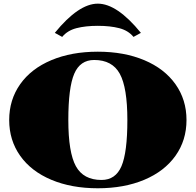

<svg xmlns="http://www.w3.org/2000/svg" viewBox="-20 -1010 1060 1040"><path d="M316.9 -810.1 276.9 -832Q405.8 -990.2 509.8 -990.2Q614.3 -990.2 743.2 -832L703.1 -810.1Q674.8 -844.7 626 -857.4Q577.1 -870.1 509.8 -870.1Q442.9 -870.1 394 -857.4Q345.2 -844.7 316.9 -810.1ZM761.5 -36.1Q652.3 9.8 509.8 9.8Q367.2 9.8 258.1 -36.1Q148.9 -82 89.4 -166Q29.8 -250 29.8 -359.9Q29.8 -469.7 89.4 -554Q148.9 -638.2 258.1 -684.1Q367.2 -730 509.8 -730Q652.3 -730 761.5 -684.1Q870.6 -638.2 930.4 -554Q990.2 -469.7 990.2 -359.9Q990.2 -250 930.4 -166Q870.6 -82 761.5 -36.1ZM529.8 -35.2Q606 -35.2 637.9 -109.6Q669.9 -184.1 669.9 -359.9Q669.9 -535.6 628.9 -610.4Q587.9 -685.1 490.2 -685.1Q414.1 -685.1 382.1 -610.4Q350.1 -535.6 350.1 -359.9Q350.1 -184.1 391.1 -109.6Q432.1 -35.2 529.8 -35.2Z"/></svg>

Font: Yokawerad
Style: Regular
Weight: 500
Designer: gluk
Foundry: gluk
Version: Version 0.79